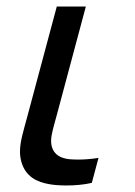

<svg xmlns="http://www.w3.org/2000/svg" viewBox="-20 -560 412 588"><path d="M133.5 4.5C147.2 6.8 164.8 8 183.4 8C209.6 8 238.1 5.6 261.2 0L281.7 -76.5C261.7 -73.1 239.9 -71.3 219.3 -71.3C209.7 -71.3 200.4 -71.7 191.7 -72.5C166 -75.5 146.1 -85.5 138.8 -110.5C137.3 -116.1 136.5 -121.9 136.5 -128C136.5 -148.5 144.6 -172.9 154 -208L242.9 -540H153.9L63.9 -204C52 -159.7 41.2 -126.6 41.2 -95.8C41.2 -84.9 42.6 -74.2 45.7 -63.5C58.8 -19 92.8 -2 133.5 4.5Z"/></svg>

Font: Manrope
Style: MediumItalic
Weight: 500
Italic angle: -15°
Designer: Mikhail Sharanda
Foundry: Mikhail Sharanda
Version: Version 4.502;hotconv 1.0.109;makeotfexe 2.5.65596